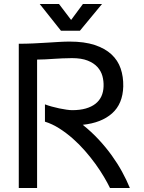

<svg xmlns="http://www.w3.org/2000/svg" viewBox="-20 -933 713 953"><path d="M203.1 -415Q218.3 -409.2 236.8 -404.1Q255.4 -398.9 274.2 -395Q293 -391.1 309.8 -388.7Q326.7 -386.2 338.4 -386.2Q377 -386.2 405.8 -394.5Q434.6 -402.8 453.9 -418Q473.1 -433.1 483.2 -454.8Q493.2 -476.6 494.1 -503.9Q495.1 -530.8 488.3 -555.7Q481.4 -580.6 463.6 -600.3Q445.8 -620.1 415 -632.3Q384.3 -644.5 337.4 -644.5Q311.5 -644.5 289.3 -643.3Q267.1 -642.1 246.3 -640.9Q225.6 -639.6 205.6 -638.4Q185.5 -637.2 164.1 -637.2V0H73.2V-715.8Q110.4 -715.8 145.5 -717.5Q180.7 -719.2 212.9 -721.2Q245.1 -723.1 273.4 -724.9Q301.8 -726.6 325.7 -726.6Q398.9 -726.6 450 -709.7Q501 -692.9 533 -663.3Q564.9 -633.8 578.9 -593Q592.8 -552.2 591.8 -503.9Q589.4 -417.5 536.4 -370.4Q483.4 -323.2 390.6 -313.5Q433.6 -279.3 469.5 -240.7Q505.4 -202.1 534.4 -161.9Q563.5 -121.6 585.9 -80.6Q608.4 -39.6 624.5 0H525.9Q514.2 -24.4 495.8 -55.4Q477.5 -86.4 453.9 -119.1Q430.2 -151.9 401.6 -184.6Q373 -217.3 340.8 -245.6Q308.6 -273.9 273.9 -295.9Q239.3 -317.9 203.1 -329.1ZM333 -834 391.6 -913.1H486.3L376.5 -780.3H282.7L177.2 -913.1H272.9Z"/></svg>

Font: Arian AMU
Style: Regular
Weight: 400
Designer: Ruben Hakobyan (Tarumian)
Foundry: Ruben Hakobyan (Tarumian)
Version: Version 4.003